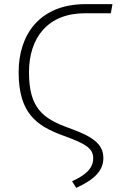

<svg xmlns="http://www.w3.org/2000/svg" viewBox="-20 -704 586 927"><path d="M348 203C436 163 479 120 479 59C479 -11 424 -46 313 -86C184 -132 120 -185 120 -355C120 -522 211 -640 390 -640H515L523 -684H393C170 -684 70 -535 70 -356C70 -159 154 -97 286 -49C395 -10 430 13 430 60C430 113 387 144 328 171Z"/></svg>

Font: Fira Sans ExtraLight
Style: Regular
Weight: 200
Designer: bBox Type GmbH & Carrois Corporate GbR & Edenspiekermann AG
Foundry: bBox Type GmbH & Carrois Corporate GbR & Edenspiekermann AG
Version: Version 4.300;PS 004.300;hotconv 1.0.88;makeotf.lib2.5.64775